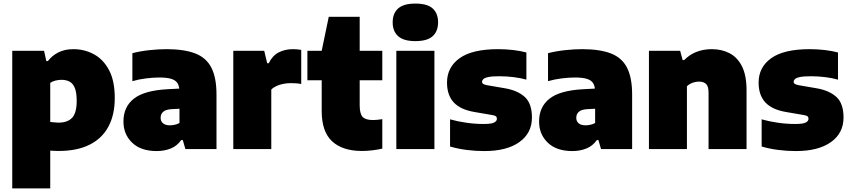

<svg xmlns="http://www.w3.org/2000/svg" viewBox="-20 -834 4756 1074"><path d="M48.5 220V-550H226.5L239 -492.5H248Q271 -523 306.8 -541Q342.5 -559 390.5 -559Q452.5 -559 505.2 -530.5Q558 -502 590 -441.8Q622 -381.5 622 -285.5Q622 -192 586.5 -125.8Q551 -59.5 481 -24.5Q411 10.5 307.5 10.5Q295.5 10.5 283.8 9.8Q272 9 261 8.5V220ZM307 -148Q358.5 -148 383.8 -175.5Q409 -203 409 -269.5Q409 -315.5 398.8 -341.2Q388.5 -367 369.5 -377.2Q350.5 -387.5 324.5 -387.5Q308 -387.5 291 -383.5Q274 -379.5 261 -370.5V-152Q271 -151 283.2 -149.5Q295.5 -148 307 -148Z M856.5 11Q768 11 719.2 -35.8Q670.5 -82.5 670.5 -154.5Q670.5 -236 728.8 -282Q787 -328 918 -335L1012.5 -340L1036.5 -228.5L941.5 -223.5Q908.5 -222 893.5 -209.2Q878.5 -196.5 878.5 -175Q878.5 -155.5 892 -144.2Q905.5 -133 930 -133Q943 -133 957.2 -136Q971.5 -139 984 -146V-319.5Q984 -349 974 -366.8Q964 -384.5 939.2 -392.5Q914.5 -400.5 870 -400.5Q838 -400.5 797.2 -395.5Q756.5 -390.5 720.5 -380V-536.5Q765 -548 816 -553.5Q867 -559 910.5 -559Q1010 -559 1071.8 -535.2Q1133.5 -511.5 1162.2 -455.8Q1191 -400 1191 -305V0H1017L1002.5 -50.5H993.5Q970.5 -17.5 934.8 -3.2Q899 11 856.5 11Z M1285 0V-550H1458L1474.5 -480.5H1483.5Q1503.5 -522.5 1538.8 -540.8Q1574 -559 1619.5 -559Q1631.5 -559 1644 -557.8Q1656.5 -556.5 1665 -555V-364Q1651.5 -367 1635.5 -368Q1619.5 -369 1606 -369Q1585 -369 1564 -364.8Q1543 -360.5 1525.8 -352.5Q1508.5 -344.5 1497.5 -333V0Z M2005.5 10.5Q1896 10.5 1837.8 -43.5Q1779.5 -97.5 1779.5 -212.5V-550L1819 -740H1992V-245.5Q1992 -197.5 2008.5 -180Q2025 -162.5 2066.5 -162.5Q2078 -162.5 2090.5 -163.8Q2103 -165 2118.5 -167.5V-2.5Q2096.5 2.5 2065.5 6.5Q2034.5 10.5 2005.5 10.5ZM1699.5 -385V-550H2118.5V-385Z M2197 0V-550H2410V0ZM2303.5 -604Q2238 -604 2207.2 -631.5Q2176.5 -659 2176.5 -709Q2176.5 -759.5 2207.2 -786.8Q2238 -814 2303.5 -814Q2370 -814 2400.2 -786.8Q2430.5 -759.5 2430.5 -709Q2430.5 -659 2400.2 -631.5Q2370 -604 2303.5 -604Z M2689 11Q2638 11 2588.8 4.5Q2539.5 -2 2497.5 -14.5V-166.5Q2537.5 -155 2586.5 -147.8Q2635.5 -140.5 2685 -140.5Q2728.5 -140.5 2744 -148.5Q2759.5 -156.5 2759.5 -169.5Q2759.5 -179 2754 -183.5Q2748.5 -188 2733 -190.5L2634 -207.5Q2555 -221 2517.8 -261.5Q2480.5 -302 2480.5 -372Q2480.5 -458 2551 -508.5Q2621.5 -559 2766.5 -559Q2810 -559 2851.8 -554Q2893.5 -549 2924.5 -540.5V-388.5Q2893.5 -397.5 2853.5 -402.5Q2813.5 -407.5 2773 -407.5Q2732 -407.5 2711.2 -403Q2690.5 -398.5 2683.5 -391.2Q2676.5 -384 2676.5 -376.5Q2676.5 -369 2682.8 -364.8Q2689 -360.5 2704 -357.5L2803 -340.5Q2875 -328.5 2915.2 -292Q2955.5 -255.5 2955.5 -176.5Q2955.5 -89.5 2885.2 -39.2Q2815 11 2689 11Z M3181.5 11Q3093 11 3044.2 -35.8Q2995.5 -82.5 2995.5 -154.5Q2995.5 -236 3053.8 -282Q3112 -328 3243 -335L3337.5 -340L3361.5 -228.5L3266.5 -223.5Q3233.5 -222 3218.5 -209.2Q3203.5 -196.5 3203.5 -175Q3203.5 -155.5 3217 -144.2Q3230.5 -133 3255 -133Q3268 -133 3282.2 -136Q3296.5 -139 3309 -146V-319.5Q3309 -349 3299 -366.8Q3289 -384.5 3264.2 -392.5Q3239.5 -400.5 3195 -400.5Q3163 -400.5 3122.2 -395.5Q3081.5 -390.5 3045.5 -380V-536.5Q3090 -548 3141 -553.5Q3192 -559 3235.5 -559Q3335 -559 3396.8 -535.2Q3458.5 -511.5 3487.2 -455.8Q3516 -400 3516 -305V0H3342L3327.5 -50.5H3318.5Q3295.5 -17.5 3259.8 -3.2Q3224 11 3181.5 11Z M3610 0V-550H3784.5L3798.5 -498H3807.5Q3836 -528 3875.2 -543.5Q3914.5 -559 3961.5 -559Q4017.5 -559 4061.5 -536Q4105.5 -513 4130.8 -462.2Q4156 -411.5 4156 -329V0H3943.5V-315Q3943.5 -351 3929.8 -364.2Q3916 -377.5 3890.5 -377.5Q3877 -377.5 3864.5 -374.2Q3852 -371 3841.2 -365.2Q3830.5 -359.5 3822.5 -351.5V0Z M4432 11Q4381 11 4331.8 4.5Q4282.5 -2 4240.5 -14.5V-166.5Q4280.5 -155 4329.5 -147.8Q4378.5 -140.5 4428 -140.5Q4471.5 -140.5 4487 -148.5Q4502.5 -156.5 4502.5 -169.5Q4502.5 -179 4497 -183.5Q4491.5 -188 4476 -190.5L4377 -207.5Q4298 -221 4260.8 -261.5Q4223.5 -302 4223.5 -372Q4223.5 -458 4294 -508.5Q4364.5 -559 4509.5 -559Q4553 -559 4594.8 -554Q4636.5 -549 4667.5 -540.5V-388.5Q4636.5 -397.5 4596.5 -402.5Q4556.5 -407.5 4516 -407.5Q4475 -407.5 4454.2 -403Q4433.5 -398.5 4426.5 -391.2Q4419.5 -384 4419.5 -376.5Q4419.5 -369 4425.8 -364.8Q4432 -360.5 4447 -357.5L4546 -340.5Q4618 -328.5 4658.2 -292Q4698.5 -255.5 4698.5 -176.5Q4698.5 -89.5 4628.2 -39.2Q4558 11 4432 11Z"/></svg>

Font: Encode Sans Condensed Thin Black
Style: Regular
Weight: 900
Version: Version 3.002